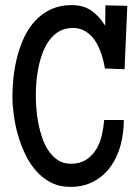

<svg xmlns="http://www.w3.org/2000/svg" viewBox="-20 -728 544 754"><path d="M480 -705.1 469.2 -456.1 392.1 -459Q389.2 -476.1 384.5 -494.6Q379.9 -513.2 372.8 -530.8Q365.7 -548.3 356 -564.2Q346.2 -580.1 333 -592Q319.8 -604 303.2 -611.1Q286.6 -618.2 266.1 -618.2Q235.4 -618.2 212.6 -605Q189.9 -591.8 173.8 -569.8Q157.7 -547.9 147.2 -519.8Q136.7 -491.7 130.9 -462.4Q125 -433.1 122.8 -404.5Q120.6 -376 120.6 -353.5Q120.6 -332.5 122.6 -304.4Q124.5 -276.4 130.1 -246.6Q135.7 -216.8 145.5 -187.7Q155.3 -158.7 170.7 -136Q186 -113.3 207.5 -99.1Q229 -85 258.3 -85Q293.9 -85 318.1 -100.6Q342.3 -116.2 357.4 -140.9Q372.6 -165.5 379.6 -196Q386.7 -226.6 389.2 -256.8H466.3Q466.3 -206.5 453.9 -159.2Q441.4 -111.8 415.5 -75.2Q389.6 -38.6 349.9 -16.4Q310.1 5.9 255.4 5.9Q213.4 5.9 180.2 -11.2Q147 -28.3 121.8 -56.9Q96.7 -85.4 79.1 -122.3Q61.5 -159.2 50.3 -198.7Q39.1 -238.3 33.9 -277.6Q28.8 -316.9 28.8 -349.6Q28.8 -386.7 33.4 -427.7Q38.1 -468.8 48.6 -508.5Q59.1 -548.3 76.4 -584.5Q93.8 -620.6 119.6 -647.9Q145.5 -675.3 180.7 -691.7Q215.8 -708 261.2 -708Q307.1 -708 338.4 -686.5Q369.6 -665 393.1 -627L394 -707Z"/></svg>

Font: Maiden Orange
Style: Regular
Weight: 400
Designer: Astigmatic (AOETI)
Foundry: Astigmatic (AOETI)
Version: Version 1.001